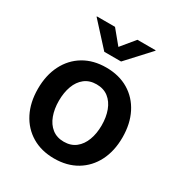

<svg xmlns="http://www.w3.org/2000/svg" viewBox="-179 -883 959 1021"><g transform="rotate(30 300.0 -372.5)"><path d="M299.8 11.2Q221.2 11.2 162.8 -23.7Q104.5 -58.6 72.5 -121.3Q40.5 -184.1 40.5 -267.6Q40.5 -351.1 72.5 -414.1Q104.5 -477.1 162.8 -512Q221.2 -546.9 299.8 -546.9Q378.9 -546.9 437.3 -512Q495.6 -477.1 527.6 -414.1Q559.6 -351.1 559.6 -267.6Q559.6 -184.1 527.6 -121.3Q495.6 -58.6 437.3 -23.7Q378.9 11.2 299.8 11.2ZM299.8 -91.8Q343.3 -91.8 372.6 -115Q401.9 -138.2 416.7 -178Q431.6 -217.8 431.6 -267.6Q431.6 -318.4 416.7 -358.2Q401.9 -397.9 372.6 -420.9Q343.3 -443.8 299.8 -443.8Q256.8 -443.8 227.5 -420.9Q198.2 -397.9 183.6 -358.2Q168.9 -318.4 168.9 -267.6Q168.9 -217.8 183.6 -178Q198.2 -138.2 227.5 -115Q256.8 -91.8 299.8 -91.8ZM231 -757.3 299.8 -673.8 368.7 -757.3H480.5V-754.4L351.1 -613.8H248L119.6 -754.4V-757.3Z"/></g></svg>

Font: Inter 18pt SemiBold
Style: Regular
Weight: 600
Designer: Rasmus Andersson
Foundry: rsms
Version: Version 4.001;git-66647c0bb